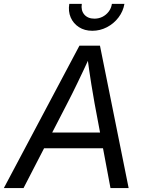

<svg xmlns="http://www.w3.org/2000/svg" viewBox="-44 -961 742 981"><path d="M-24.4 0 361.8 -727.5H466.8L613.3 0H520.5L439 -434.1Q432.1 -471.7 422.4 -532Q412.6 -592.3 400.4 -684.1H420.9Q379.9 -595.2 350.8 -535.2Q321.8 -475.1 300.3 -434.1L76.2 0ZM144 -203.6 157.2 -283.7H525.4L512.2 -203.6ZM427.7 -803.7Q388.2 -803.7 359.4 -822.3Q330.6 -840.8 317.1 -872.1Q303.7 -903.3 310.1 -941.4H374Q368.7 -907.7 386.7 -886.7Q404.8 -865.7 438.5 -865.7Q460.9 -865.7 479.7 -875.2Q498.5 -884.8 511.5 -901.9Q524.4 -918.9 527.8 -941.4H591.8Q585.4 -903.3 561.5 -871.8Q537.6 -840.3 502.4 -822Q467.3 -803.7 427.7 -803.7Z"/></svg>

Font: Inter 20pt
Style: Italic
Weight: 400
Italic angle: -9.3988°
Version: Version 4.001;git-66647c0bb